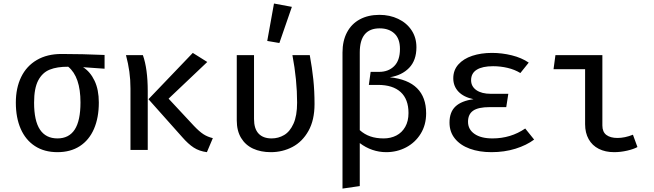

<svg xmlns="http://www.w3.org/2000/svg" viewBox="-20 -855 3732 1095"><path d="M576.4 -463.1 453.8 -471.8Q494.9 -445.6 519.2 -394.6Q543.6 -343.6 543.6 -270.3Q543.6 -183.6 515.9 -119.7Q488.2 -55.9 435.1 -21.5Q382.1 12.8 307.7 12.8Q232.8 12.8 179.5 -21.8Q126.2 -56.4 98.2 -120Q70.3 -183.6 70.3 -269.7Q70.3 -353.3 100.8 -415.9Q131.3 -478.5 190 -512.8Q248.7 -547.2 330.8 -547.2Q449.2 -547.2 576.4 -541.5ZM439 -270.8Q439 -416.9 369.2 -474.4Q305.6 -474.9 263.6 -457.9Q221.5 -441 197.9 -396.2Q174.4 -351.3 174.4 -269.7Q174.4 -166.2 207.9 -115.9Q241.5 -65.6 307.7 -65.6Q373.3 -65.6 406.2 -116.2Q439 -166.7 439 -270.8Z M1079.5 -553.3 1162.1 -501.5 941.5 -292.3 1086.2 -136.9Q1116.9 -104.6 1140.3 -89.5Q1163.6 -74.4 1193.8 -67.2L1160 12.8Q1116.4 7.2 1084.9 -13.3Q1053.3 -33.8 1019 -73.3L826.7 -289.2ZM794.9 -540.5Q822.6 -462.6 822.6 -334.9V0H724.1V-350.3Q724.1 -400.5 717.7 -446.4Q711.3 -492.3 698.5 -540.5Z M1746.7 -540.5Q1760 -467.7 1766.9 -402.1Q1773.8 -336.4 1773.8 -261.5Q1773.8 -170.3 1739.2 -108.5Q1704.6 -46.7 1647.9 -16.9Q1591.3 12.8 1524.6 12.8Q1467.2 12.8 1423.3 -7.4Q1379.5 -27.7 1354.9 -68.5Q1330.3 -109.2 1330.3 -168.2V-540.5H1428.7V-176.4Q1428.7 -121 1454.6 -93.3Q1480.5 -65.6 1529.2 -65.6Q1567.7 -65.6 1600.5 -84.9Q1633.3 -104.1 1653.8 -149.5Q1674.4 -194.9 1674.4 -269.7Q1674.4 -399.5 1647.7 -540.5ZM1504.1 -621.5 1542.6 -834.9 1644.6 -815.9 1573.3 -609.7Z M2410.3 -208.7Q2410.3 -142.6 2379.2 -92.3Q2348.2 -42.1 2296.2 -14.6Q2244.1 12.8 2182.6 12.8Q2142.1 12.8 2103.8 -0.3Q2065.6 -13.3 2031.8 -39V206.2L1933.3 220.5V-555.4Q1933.3 -622.1 1959 -670.5Q1984.6 -719 2032.1 -744.6Q2079.5 -770.3 2144.1 -770.3Q2202.6 -770.3 2250.8 -747.4Q2299 -724.6 2326.9 -682.8Q2354.9 -641 2354.9 -585.6Q2354.9 -510.8 2313.3 -467.9Q2271.8 -425.1 2203.1 -414.4Q2410.3 -392.3 2410.3 -208.7ZM2309.7 -210.3Q2309.7 -289.2 2264.9 -330Q2220 -370.8 2135.9 -370.8H2083.6L2093.8 -445.1H2142.1Q2194.9 -445.1 2227.9 -477.7Q2261 -510.3 2261 -575.9Q2261 -634.4 2229.5 -663.8Q2197.9 -693.3 2145.1 -693.3Q2031.8 -693.3 2031.8 -555.9V-112.8Q2058.5 -88.7 2091.8 -77.2Q2125.1 -65.6 2168.2 -65.6Q2208.2 -65.6 2240.3 -82.1Q2272.3 -98.5 2291 -131.3Q2309.7 -164.1 2309.7 -210.3Z M2773.3 -244.1Q2707.7 -244.1 2678.5 -223.8Q2649.2 -203.6 2649.2 -160.5Q2649.2 -116.9 2686.2 -91.3Q2723.1 -65.6 2788.7 -65.6Q2892.8 -65.6 2975.4 -122.1L3026.2 -59Q2983.1 -26.7 2920 -6.9Q2856.9 12.8 2782.6 12.8Q2713.3 12.8 2659.2 -6.9Q2605.1 -26.7 2574.4 -64.6Q2543.6 -102.6 2543.6 -155.9Q2543.6 -215.9 2577.7 -247.9Q2611.8 -280 2680.5 -289.2Q2623.6 -301.5 2594.4 -332.6Q2565.1 -363.6 2565.1 -408.7Q2565.1 -454.9 2594.1 -487.4Q2623.1 -520 2673.3 -536.7Q2723.6 -553.3 2785.6 -553.3Q2842.6 -553.3 2898.7 -539.5Q2954.9 -525.6 2995.4 -497.9L2947.7 -438.5Q2914.9 -458.5 2874.6 -467.9Q2834.4 -477.4 2791.8 -477.4Q2731.3 -477.4 2699 -457.4Q2666.7 -437.4 2666.7 -397.4Q2666.7 -362.1 2696.7 -341Q2726.7 -320 2779.5 -320H2879L2867.2 -244.1Z M3316.9 -460.5H3136.9L3147.7 -540.5H3415.4V-139.5Q3415.4 -102.6 3438.2 -85.4Q3461 -68.2 3501.5 -68.2Q3543.6 -68.2 3589.7 -86.7L3615.4 -16.4Q3594.4 -4.6 3556.9 4.1Q3519.5 12.8 3482.6 12.8Q3432.3 12.8 3394.9 -6.2Q3357.4 -25.1 3337.2 -61.3Q3316.9 -97.4 3316.9 -146.7Z"/></svg>

Font: Fira Code Fixed Retina
Style: Regular
Weight: 450
Monospace: yes
Designer: Carrois Corporate, Edenspiekermann AG, Nikita Prokopov
Foundry: Carrois Corporate, Edenspiekermann AG, Nikita Prokopov
Version: Version 5.002